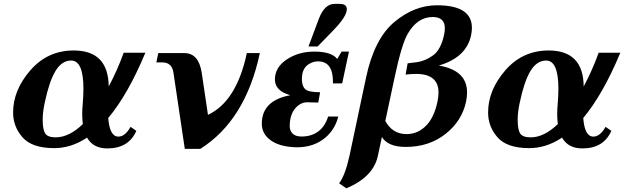

<svg xmlns="http://www.w3.org/2000/svg" viewBox="-20 -767 3299 1008"><path d="M543.5 12.2Q469.2 12.2 437 -44.4Q354 10.7 264.6 10.7Q148.4 10.7 98.6 -45.7Q48.8 -102.1 48.8 -176.3Q48.8 -293.5 139.2 -397.7Q229.5 -502 367.2 -502Q548.8 -502 550.8 -313Q595.7 -397 629.4 -490.2H743.2Q651.4 -270.5 548.3 -147.5Q555.7 -49.8 601.6 -49.8Q636.7 -49.8 665.5 -101.1L695.8 -80.1Q655.8 12.2 543.5 12.2ZM272 -45.9Q342.8 -45.9 415 -115.7Q411.6 -139.6 411.6 -168Q411.6 -191.9 414.1 -218.8Q418 -264.6 418 -301.3Q418 -449.2 353.5 -449.2Q304.2 -449.2 270.5 -393.1Q238.3 -338.9 215.3 -230Q204.1 -179.7 204.1 -138.2Q204.1 -86.9 217.3 -66.4Q230.5 -45.9 272 -45.9Z M1031.7 14.6H950.2L890.6 -385.3Q882.8 -439.5 832 -439.5H800.8L811 -488.3H947.8Q1023.4 -488.3 1039.1 -384.3L1071.8 -164.1Q1221.7 -233.9 1275.9 -488.3H1344.2Q1269 -135.3 1031.7 14.6Z M1539.6 6.3Q1441.9 4.9 1392.6 -37.1Q1354.5 -69.3 1354.5 -117.7Q1354.5 -239.3 1503.9 -267.1Q1423.3 -290 1423.3 -349.6Q1423.3 -413.6 1485.4 -454.8Q1547.4 -496.1 1630.4 -496.1Q1720.2 -496.1 1750.5 -457.5L1773.4 -496.1H1812L1776.4 -329.1H1728V-337.4Q1728 -444.8 1649.9 -444.8Q1622.1 -444.8 1598.1 -428.2Q1564.9 -405.3 1564.9 -352.1Q1564.9 -315.4 1582.3 -299.1Q1599.6 -282.7 1660.6 -282.7L1650.9 -228.5Q1616.7 -230 1592.8 -230Q1556.2 -230 1528.6 -196.3Q1501 -162.6 1501 -104Q1501 -82.5 1515.1 -66.9Q1529.8 -50.3 1563 -50.3Q1615.2 -50.3 1651.1 -77.1Q1687 -104 1702.6 -155.3H1755.9Q1739.7 -89.4 1689.9 -45.9Q1628.9 6.3 1539.6 6.3ZM1647.5 -522.9H1599.6L1652.3 -664.1Q1682.6 -746.6 1736.3 -746.6H1763.7Q1800.8 -746.6 1800.8 -718.8Q1800.8 -680.7 1730 -607.9Z M2114.3 -63Q2176.8 -63 2221.2 -111.8Q2260.3 -154.3 2276.9 -233.9Q2282.2 -259.8 2282.2 -281.2Q2282.2 -378.9 2164.6 -378.9Q2137.7 -378.9 2109.4 -375.5L2120.1 -434.6L2166.5 -440.4Q2212.9 -446.3 2253.9 -476.6Q2294.9 -506.8 2311.5 -584.5Q2315.4 -603 2315.4 -618.2Q2315.4 -677.7 2251.5 -677.7Q2170.9 -677.7 2119.6 -587.9Q2088.4 -533.2 2051.8 -361.3L2002.9 -131.8Q2040.5 -63 2114.3 -63ZM1798.3 221.7 1760.3 195.3Q1792.5 153.8 1815.9 45.9L1902.3 -362.3Q1945.3 -563.5 2050.3 -651.4Q2155.3 -739.3 2274.4 -739.3Q2457.5 -739.3 2457.5 -621.1Q2457.5 -602.5 2453.1 -581.1Q2428.2 -465.3 2283.7 -422.9Q2432.1 -397.9 2432.1 -281.7Q2432.1 -259.3 2426.8 -233.4Q2405.3 -131.8 2318.8 -63.7Q2232.4 4.4 2109.9 4.4Q2017.6 4.4 1984.9 -47.4L1963.9 50.8Q1940.4 162.1 1798.3 221.7Z M3037.1 12.2Q2962.9 12.2 2930.7 -44.4Q2847.7 10.7 2758.3 10.7Q2642.1 10.7 2592.3 -45.7Q2542.5 -102.1 2542.5 -176.3Q2542.5 -293.5 2632.8 -397.7Q2723.1 -502 2860.8 -502Q3042.5 -502 3044.4 -313Q3089.4 -397 3123 -490.2H3236.8Q3145 -270.5 3042 -147.5Q3049.3 -49.8 3095.2 -49.8Q3130.4 -49.8 3159.2 -101.1L3189.5 -80.1Q3149.4 12.2 3037.1 12.2ZM2765.6 -45.9Q2836.4 -45.9 2908.7 -115.7Q2905.3 -139.6 2905.3 -168Q2905.3 -191.9 2907.7 -218.8Q2911.6 -264.6 2911.6 -301.3Q2911.6 -449.2 2847.2 -449.2Q2797.9 -449.2 2764.2 -393.1Q2731.9 -338.9 2709 -230Q2697.8 -179.7 2697.8 -138.2Q2697.8 -86.9 2710.9 -66.4Q2724.1 -45.9 2765.6 -45.9Z"/></svg>

Font: Munson
Style: Bold Italic
Weight: 700
Italic angle: -12°
Designer: Paul James MIller
Foundry: High-Logic / Made with FontCreator
Version: Version 2.10;May 5, 2019;FontCreator 11.5.0.2430 64-bit